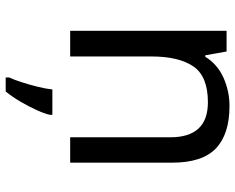

<svg xmlns="http://www.w3.org/2000/svg" viewBox="-94 -492 807 658"><g transform="rotate(90 309.0 -162.5)"><path d="M343 -546Q439 -546 488 -499.5Q537 -453 537 -349V0H450V-343Q450 -472 330 -472Q241 -472 207 -422Q173 -372 173 -278V0H85V-536H156L169 -463H174Q200 -505 246 -525.5Q292 -546 343 -546ZM373 70Q369 88 356.5 115.5Q344 143 327.5 171Q311 199 293 221H245V209Q253 192 261.5 165.5Q270 139 277 110.5Q284 82 286 61H373Z"/></g></svg>

Font: Noto Sans Tai Viet
Style: Regular
Weight: 400
Designer: Monotype Design Team
Foundry: Monotype Imaging Inc.
Version: Version 2.003; ttfautohint (v1.8.4.7-5d5b)